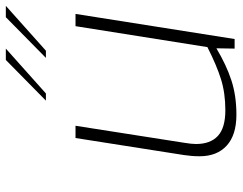

<svg xmlns="http://www.w3.org/2000/svg" viewBox="-104 -700 811 642"><g transform="rotate(-90 301.0 -379.5)"><path d="M99 -117Q99 -143 103 -169L160 -532H201L144 -168Q140 -144 140 -129Q140 -81 167 -56Q194 -31 253 -31Q310 -31 356.5 -45.5Q403 -60 464 -91L534 -532H575L491 0H459L460 -61Q405 -28 353.5 -11Q302 6 238 6Q170 6 134.5 -26.5Q99 -59 99 -117ZM421 -765H459L309 -631H285ZM564 -765H602L452 -631H428Z"/></g></svg>

Font: Exo ExtraLight
Style: Italic
Weight: 275
Italic angle: -9°
Designer: Natanael Gama
Foundry: Natanael Gama
Version: Version 1.500; ttfautohint (v1.6)